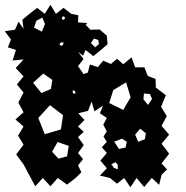

<svg xmlns="http://www.w3.org/2000/svg" viewBox="-21 -758 781 807"><path d="M78 -67 47 -109 78 -150 55 -188 78 -226 44 -256 78 -286 56 -327 78 -369 50 -403 78 -437 45 -472 78 -508 32 -504 46 -548 12 -559 25 -592 -1 -627 42 -633 57 -667 78 -637 73 -675 103 -700 135 -725 167 -700 191 -738 214 -700 246 -725 278 -700 308 -694 307 -664 346 -661 319 -633 339 -654 359 -633 398 -634 428 -608 431 -572 403 -548 371 -522 339 -548 328 -524 307 -540 330 -510 307 -480 330 -447 329 -446 348 -453 357 -487 390 -476 413 -503 445 -489 471 -511 497 -488 532 -517 547 -475H586L600 -439L633 -426L634 -390L676 -358L656 -309L680 -270L658 -229L690 -192L658 -154L690 -112L658 -71L681 -46L658 -23L648 19L617 -10L585 28L553 -10L527 29L501 -10L471 14L441 -10L399 -20L428 -51L401 -83L428 -115L407 -139L428 -162L414 -184L428 -206L413 -234L428 -262L399 -282L412 -314L376 -290L364 -331L349 -292L308 -282L334 -254L307 -226L331 -204L307 -182L331 -148L307 -115L328 -89L307 -63L321 -34L299 -12L261 18L222 -10L191 25L159 -10L127 25ZM248 -690 240 -686 239 -679 245 -674 253 -681ZM157 -684 132 -671 122 -642 155 -625 168 -657ZM392 -590 374 -596 361 -577 379 -559 395 -573ZM245 -581 235 -579 228 -572 237 -565 245 -571ZM199 -422 161 -449 118 -410 153 -367 193 -384ZM509 -412 455 -379 438 -325 497 -296 528 -349ZM294 -375 286 -379 284 -371 287 -365H297ZM609 -363 584 -365 582 -340 601 -317 618 -342ZM244 -274 189 -316 140 -262 167 -194 235 -214ZM592 -198 568 -217 547 -192 560 -162 588 -173ZM512 -162 492 -175 459 -163 479 -132 507 -138ZM268 -145 221 -161 198 -120 225 -91 261 -101ZM465 -76 447 -68 457 -53 474 -46V-65Z"/></svg>

Font: Rubik Gemstones
Style: Regular
Weight: 400
Designer: Hubert and Fischer, NaN
Foundry: Hubert and Fischer, NaN
Version: Version 2.200